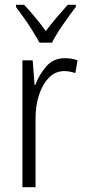

<svg xmlns="http://www.w3.org/2000/svg" viewBox="-20 -836 356 805"><path d="M252 -592Q265 -592 279 -590Q293 -588 305 -583L296 -530Q286 -533 274 -535.5Q262 -538 249 -538Q212 -538 184.5 -509.5Q157 -481 142.5 -434.5Q128 -388 129 -333V-51H74V-583H117L125 -480H128Q144 -523 174 -557.5Q204 -592 252 -592ZM146 -657Q133 -680 116 -707.5Q99 -735 80.5 -761Q62 -787 47 -807V-816H81Q102 -794 126.5 -764.5Q151 -735 172 -706Q195 -736 216.5 -761.5Q238 -787 264 -816H298V-807Q274 -776 244.5 -733.5Q215 -691 198 -657Z"/></svg>

Font: Noto Sans Tamil UI Condensed Light
Style: Regular
Weight: 300
Width: 3
Designer: Jelle Bosma - Monotype Design Team
Foundry: Monotype Imaging Inc.
Version: Version 2.004; ttfautohint (v1.8.4.7-5d5b)